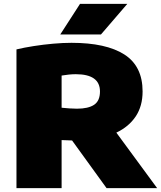

<svg xmlns="http://www.w3.org/2000/svg" viewBox="-20 -971 831 991"><path d="M65 0V-716Q104.5 -725.5 154 -733.2Q203.5 -741 254.5 -745.5Q305.5 -750 349 -750Q527.5 -750 621.8 -689.8Q716 -629.5 716 -499Q716 -423.5 680.5 -370.2Q645 -317 580.5 -286.5L791 0H530L352 -246Q339 -246.5 325.5 -247Q312 -247.5 298 -248V0ZM377 -410Q435.5 -410 465.8 -430.2Q496 -450.5 496 -499Q496 -588 371 -588Q354.5 -588 334.5 -586Q314.5 -584 298 -581V-415Q317 -413 338 -411.5Q359 -410 377 -410ZM291 -793 393 -951H637L501 -793Z"/></svg>

Font: Encode Sans Exp Black
Style: Regular
Weight: 900
Width: 7
Designer: Multiple Designers
Foundry: Impallari Type
Version: Version 3.002; ttfautohint (v1.8.3) -l 8 -r 50 -G 200 -x 14 